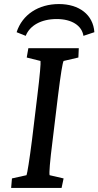

<svg xmlns="http://www.w3.org/2000/svg" viewBox="-20 -928 486 948"><path d="M35 0H284L294 -47L225 -63C222 -73 226 -127 240 -237L266 -452C280 -565 289 -618 294 -627L367 -644L369 -690H120L112 -644L180 -627C182 -618 177 -557 164 -452L138 -237C125 -135 115 -74 111 -63L39 -47ZM62 -769 107 -751C127 -802 183 -834 260 -834C334 -834 384 -802 392 -751L446 -769C440 -856 370 -908 271 -908C170 -908 90 -856 62 -769Z"/></svg>

Font: TPK Tissa Web Medium
Style: Italic
Weight: 500
Italic angle: -7°
Designer: Jacques Le Bailly, Suppakit Chalermlarp | Katatrad Co.,Ltd.
Foundry: Jacques Le Bailly, Cadson Demak Co.,Ltd.
Version: Version 5.000;Glyphs 3.1.2 (3151)